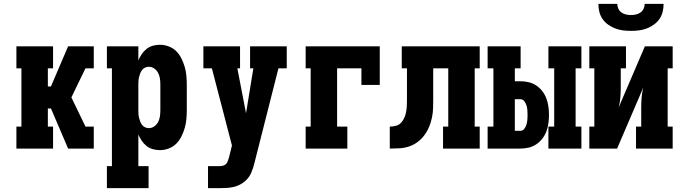

<svg xmlns="http://www.w3.org/2000/svg" viewBox="-20 -770 3540 995"><path d="M65 0V-114H91V-416H65V-530H255V-416H228V-322H244L333 -530H466V-416H423L370 -307L350 -265L423 -114H466V0H333L244 -208H228V-114H255V0Z M534 205V91H560V-416H534V-530H697V-457Q704 -474 714.5 -489.5Q725 -505 739.5 -516.5Q754 -528 772 -533Q790 -538 809 -538Q832 -538 854.5 -529.5Q877 -521 893.5 -504.5Q910 -488 920.5 -466.5Q931 -445 937.5 -422.5Q944 -400 946 -376.5Q948 -353 948 -330V-200Q948 -177 946 -153.5Q944 -130 937.5 -107.5Q931 -85 920.5 -63.5Q910 -42 893.5 -25.5Q877 -9 854.5 -0.5Q832 8 809 8Q790 8 772 3Q754 -2 739.5 -13.5Q725 -25 714.5 -40.5Q704 -56 697 -73V91H750V205ZM751 -106Q767 -106 780 -115.5Q793 -125 800 -139Q807 -153 809 -168.5Q811 -184 811 -200V-330Q811 -346 809 -361.5Q807 -377 800 -391Q793 -405 780 -414.5Q767 -424 751 -424Q741 -424 731.5 -419.5Q722 -415 716 -407Q710 -399 706.5 -389.5Q703 -380 700.5 -370Q698 -360 697.5 -350Q697 -340 697 -330V-200Q697 -190 697.5 -180Q698 -170 700.5 -160Q703 -150 706.5 -140.5Q710 -131 716 -123Q722 -115 731.5 -110.5Q741 -106 751 -106Z M1058 205V91H1118Q1127 91 1136.5 88.5Q1146 86 1152 79Q1158 72 1161 63Q1164 54 1167 45L1182 -16L1078 -416H1034V-530H1224V-416H1210L1255 -183L1293 -416H1276V-530H1466V-416H1423L1299 73Q1293 99 1282.5 124Q1272 149 1252 167Q1239 179 1223 187Q1207 195 1189.5 199Q1172 203 1154 204Q1136 205 1118 205Z M1564 0V-114H1590V-416H1564V-530H1948V-330H1853V-416H1727V-114H1780V0Z M2000 0V-114Q2017 -114 2033 -118.5Q2049 -123 2060 -135.5Q2071 -148 2077 -163.5Q2083 -179 2085.5 -195Q2088 -211 2088.5 -228Q2089 -245 2089 -261V-262Q2089 -262 2089 -262Q2089 -262 2089 -262V-263Q2089 -263 2089 -263Q2089 -263 2089 -263V-416H2062V-530H2466V-416H2440V-114H2466V0H2276V-114H2303V-416H2225V-264Q2225 -238 2224.5 -213Q2224 -188 2219 -163Q2214 -138 2204.5 -114.5Q2195 -91 2180 -70.5Q2165 -50 2144.5 -34.5Q2124 -19 2100 -11Q2076 -3 2050.5 -1.5Q2025 0 2000 0Z M2822 0V-114H2852V-416H2822V-530H2993V-416H2963V-114H2993V0ZM2507 0V-114H2537V-416H2507V-530H2678V-416H2648V-349H2677Q2698 -349 2719.5 -344Q2741 -339 2759 -327Q2777 -315 2790.5 -297.5Q2804 -280 2811.5 -259.5Q2819 -239 2822 -217.5Q2825 -196 2825 -174Q2825 -153 2822 -131Q2819 -109 2811.5 -89Q2804 -69 2790.5 -51.5Q2777 -34 2759 -22Q2741 -10 2719.5 -5Q2698 0 2677 0ZM2648 -92H2677Q2689 -92 2697 -102.5Q2705 -113 2708.5 -125Q2712 -137 2713 -149.5Q2714 -162 2714 -174Q2714 -187 2713 -199.5Q2712 -212 2708.5 -223.5Q2705 -235 2697 -245.5Q2689 -256 2677 -256H2648Z M3034 0V-114H3060V-416H3034V-530H3224V-416H3197V-318Q3197 -292 3195 -265.5Q3193 -239 3186 -213L3322 -530H3466V-416H3440V-114H3466V0H3276V-114H3303V-212Q3303 -238 3305 -264.5Q3307 -291 3314 -317L3178 0ZM3250 -610Q3229 -610 3208.5 -612.5Q3188 -615 3168.5 -622.5Q3149 -630 3132 -642Q3115 -654 3103 -671Q3091 -688 3086 -708.5Q3081 -729 3081 -750H3179Q3179 -737 3184.5 -725Q3190 -713 3200.5 -705.5Q3211 -698 3224 -695Q3237 -692 3250 -692Q3263 -692 3276 -695Q3289 -698 3299.5 -705.5Q3310 -713 3315.5 -725Q3321 -737 3321 -750H3419Q3419 -729 3414 -708.5Q3409 -688 3397 -671Q3385 -654 3368 -642Q3351 -630 3331.5 -622.5Q3312 -615 3291.5 -612.5Q3271 -610 3250 -610Z"/></svg>

Font: Iosevka Slab Heavy
Style: Regular
Weight: 900
Monospace: yes
Designer: Belleve Invis
Foundry: Belleve Invis
Version: Version 11.1.0; ttfautohint (v1.8.3)